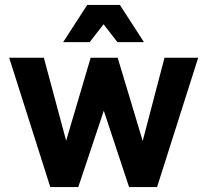

<svg xmlns="http://www.w3.org/2000/svg" viewBox="-20 -755 837 775"><path d="M17 -522H157L247 -187L346 -522H455L556 -186L644 -522H780L614 0H501L399 -308L296 0H183ZM235 -585 332 -735H464L561 -585H454L398 -657L342 -585Z"/></svg>

Font: Radio Canada SemiBold
Style: Regular
Weight: 600
Designer: Charles Daoud, Etienne Aubert Bonn, Alexandre Saumier Demers, Jacques Le Bailly
Foundry: Radio-Canada
Version: Version 2.104; ttfautohint (v1.8.4.7-5d5b);gftools[0.9.28.de